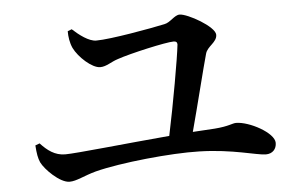

<svg xmlns="http://www.w3.org/2000/svg" viewBox="-45 -715 1089 701"><g transform="rotate(-5 500.0 -364.5)"><path d="M70 -221C72 -191 75 -174 82 -158C95 -131 148 -78 183 -78C209 -78 237 -95 281 -107C374 -131 561 -150 664 -147C787 -144 872 -115 906 -115C930 -115 945 -131 945 -154C945 -191 855 -239 807 -239C793 -239 780 -229 728 -225L647 -220C673 -316 706 -451 720 -500C727 -527 763 -538 763 -566C763 -596 665 -651 636 -651C617 -651 600 -625 578 -621C527 -610 378 -583 325 -583C298 -583 264 -609 239 -632L224 -626C224 -606 227 -584 236 -564C253 -529 301 -485 331 -485C354 -485 372 -501 398 -509C444 -525 577 -555 606 -555C615 -555 619 -551 619 -543C614 -495 584 -326 560 -213C399 -199 216 -179 176 -179C138 -179 111 -200 86 -227Z"/></g></svg>

Font: Noto Serif HK SemiBold
Style: Regular
Weight: 600
Designer: Ryoko NISHIZUKA 西塚涼子 (kana & ideographs); Frank Grießhammer (Latin, Greek & Cyrillic); Wenlong ZHANG 张文龙 (bopomofo); San
Foundry: Adobe
Version: Version 2.001;hotconv 1.1.0;makeotfexe 2.6.0